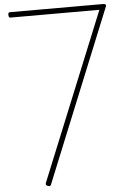

<svg xmlns="http://www.w3.org/2000/svg" viewBox="-70 -1176 832 1239"><g transform="rotate(-5 346.0 -556.0)"><path d="M188 12Q179 8 177 3Q175 -2 178 -9L619 -1091H42Q37 -1091 34 -1095.5Q31 -1100 31 -1110Q31 -1119 34 -1122.5Q37 -1126 42 -1126H650Q656 -1126 661.5 -1121.5Q667 -1117 662 -1107L213 -3Q209 10 204 13Q199 16 188 12Z"/></g></svg>

Font: Playwrite BR Thin
Style: Regular
Weight: 250
Version: Version 1.003